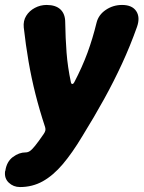

<svg xmlns="http://www.w3.org/2000/svg" viewBox="-34 -539 580 776"><path d="M46.8 217Q20.2 217 1.5 199.3Q-17.2 181.6 -13.4 153L-12.4 151Q-7 114.4 17.9 95.7Q42.8 77 69.4 77Q78.4 77 86.5 71.7Q94.6 66.4 107.6 50.5Q120.6 34.6 142.4 2.8Q148 -5.4 149.3 -11.4Q150.6 -17.4 148.4 -25Q125.6 -94.2 109.2 -159.2Q92.8 -224.2 81.4 -290.6Q70 -357 62 -428.2Q59.4 -454.8 71.9 -475Q84.4 -495.2 106.8 -507.1Q129.2 -519 154.4 -519Q191.2 -519 210.4 -500.8Q229.6 -482.6 229.6 -448.8Q230.6 -384.2 235 -326.5Q239.4 -268.8 252.6 -206.2Q254 -199.6 258.3 -199.6Q262.6 -199.6 266 -206.2Q298.4 -268.2 319.5 -325.6Q340.6 -383 356.2 -447Q364 -479 393.5 -499Q423 -519 459.4 -519Q499.8 -519 516.5 -494.2Q533.2 -469.4 519.8 -430.6Q492.2 -353 459.1 -281.4Q426 -209.8 386.5 -138.2Q347 -66.6 298.4 12Q258.4 78.8 219.8 124.4Q181.2 170 139.2 193.5Q97.2 217 46.8 217Z"/></svg>

Font: Winky Sans
Style: Italic
Weight: 400
Italic angle: -8.97852°
Designer: Simon Atzbach
Foundry: typofactur
Version: Version 1.205